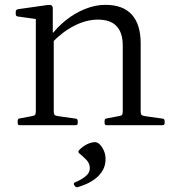

<svg xmlns="http://www.w3.org/2000/svg" viewBox="-20 -517 717 793"><path d="M487 -329Q487 -382 461.5 -409Q436 -436 384 -436Q337 -436 287.5 -411Q238 -386 194 -340L186 -364Q214 -403 251.5 -433Q289 -463 331.5 -480Q374 -497 415 -497Q488 -497 524.5 -456.5Q561 -416 561 -338V0H487ZM128 0V-319H202V0ZM61 0Q53 0 53 -9V-18Q53 -27 62 -28L110 -37Q122 -39 125 -43Q128 -47 128 -59V-180H202V-57Q202 -46 205.5 -42.5Q209 -39 222 -37L293 -27Q301 -26 301 -17V-8Q301 0 292 0ZM420 0Q412 0 412 -9V-18Q412 -27 421 -28L469 -37Q482 -39 484.5 -43Q487 -47 487 -59V-180H561V-57Q561 -46 564.5 -42.5Q568 -39 581 -37L652 -27Q660 -26 660 -17V-8Q660 0 651 0ZM128 -319V-465L146 -436L53 -449Q45 -450 45 -459V-469Q45 -476 54 -479L174 -496Q187 -498 192.5 -495Q198 -492 198 -481V-385L202 -368V-319ZM301 256Q294 258 289 251L286 247Q282 240 290 236Q315 226 333 211.5Q351 197 351 178Q351 158 337 143.5Q323 129 307 116Q301 111 306 104Q313 96 324 88Q335 80 348 75Q361 70 372 70Q383 70 393 80.5Q403 91 409.5 106.5Q416 122 416 140Q416 166 404.5 186Q393 206 375 220Q357 234 337.5 242.5Q318 251 301 256Z"/></svg>

Font: Hahmlet Light
Style: Regular
Weight: 300
Designer: Minjoo Ham & Mark Frömberg
Foundry: hypertype
Version: Version 1.002